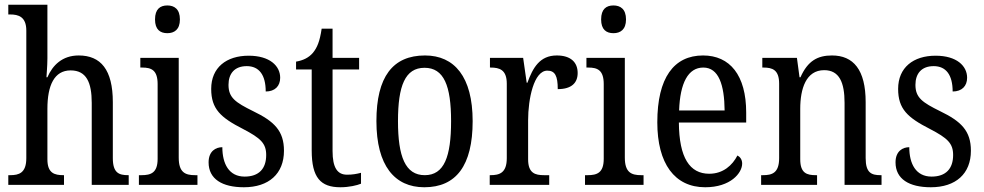

<svg xmlns="http://www.w3.org/2000/svg" viewBox="-20 -780 4151 810"><path d="M15 0H250V-41H248C210 -41 180 -49 180 -108V-321C180 -420 209 -483 278 -483C344 -483 367 -433 367 -346V0H523V-41H521C482 -41 456 -50 456 -113V-349C456 -486 405 -546 312 -546C243 -546 202 -505 180 -454H176C176 -460 180 -501 180 -534V-760H15V-719H23C57 -719 91 -710 91 -651V-113C91 -50 60 -41 23 -41H15Z M686 -640C715 -640 739 -655 739 -698C739 -742 715 -757 686 -757C656 -757 634 -742 634 -698C634 -655 656 -640 686 -640ZM566 0H813V-41H803C762 -41 734 -52 734 -115V-536H572V-495H580C619 -495 645 -484 645 -425V-110C645 -51 617 -41 577 -41H566Z M1009 10C1114 10 1178 -47 1178 -144C1178 -228 1137 -268 1048 -311C973 -348 944 -368 944 -422C944 -469 969 -501 1021 -501C1073 -501 1101 -464 1101 -394C1140 -394 1162 -417 1162 -452C1162 -502 1118 -545 1029 -545C935 -545 871 -495 871 -405C871 -320 911 -284 1005 -236C1080 -197 1103 -175 1103 -126C1103 -69 1073 -35 1012 -35C946 -35 918 -89 918 -159C891 -159 860 -143 860 -95C860 -25 917 10 1009 10Z M1416 10C1453 10 1486 2 1503 -5V-51C1484 -46 1467 -43 1444 -43C1403 -43 1383 -73 1383 -143V-487H1495V-536H1383V-659H1337C1329 -605 1318 -579 1300 -557C1282 -536 1258 -525 1229 -520V-487H1295V-145C1295 -30 1333 10 1416 10Z M1770 10C1904 10 1974 -81 1974 -269C1974 -456 1897 -546 1773 -546C1637 -546 1568 -456 1568 -269C1568 -81 1645 10 1770 10ZM1772 -41C1690 -41 1659 -119 1659 -269C1659 -418 1689 -494 1771 -494C1853 -494 1883 -418 1883 -269C1883 -119 1854 -41 1772 -41Z M2046 0H2297V-41H2275C2238 -41 2208 -49 2208 -108V-273C2208 -362 2232 -482 2289 -482C2322 -482 2333 -459 2333 -404C2392 -404 2417 -431 2417 -472C2417 -517 2388 -546 2329 -546C2257 -546 2228 -494 2205 -431H2202L2187 -536H2047V-495H2050C2087 -495 2118 -486 2118 -427V-113C2118 -50 2087 -41 2049 -41H2046Z M2568 -640C2597 -640 2621 -655 2621 -698C2621 -742 2597 -757 2568 -757C2538 -757 2516 -742 2516 -698C2516 -655 2538 -640 2568 -640ZM2448 0H2695V-41H2685C2644 -41 2616 -52 2616 -115V-536H2454V-495H2462C2501 -495 2527 -484 2527 -425V-110C2527 -51 2499 -41 2459 -41H2448Z M2955 10C3062 10 3111 -50 3111 -90C3111 -108 3101 -119 3091 -124C3070 -83 3031 -47 2972 -47C2890 -47 2845 -114 2844 -263H3128V-305C3128 -463 3059 -546 2946 -546C2823 -546 2753 -452 2753 -264C2753 -90 2826 10 2955 10ZM3037 -314H2845C2849 -430 2883 -495 2947 -495C3012 -495 3036 -422 3037 -314Z M3191 0H3427V-41H3422C3384 -41 3356 -49 3356 -108V-321C3356 -405 3380 -484 3457 -484C3521 -484 3543 -432 3543 -346V0H3699V-41H3695C3657 -41 3632 -50 3632 -113V-349C3632 -486 3580 -546 3490 -546C3430 -546 3388 -524 3357 -454H3353L3342 -536H3196V-495H3201C3238 -495 3267 -486 3267 -427V-113C3267 -50 3237 -41 3199 -41H3191Z M3907 10C4012 10 4076 -47 4076 -144C4076 -228 4035 -268 3946 -311C3871 -348 3842 -368 3842 -422C3842 -469 3867 -501 3919 -501C3971 -501 3999 -464 3999 -394C4038 -394 4060 -417 4060 -452C4060 -502 4016 -545 3927 -545C3833 -545 3769 -495 3769 -405C3769 -320 3809 -284 3903 -236C3978 -197 4001 -175 4001 -126C4001 -69 3971 -35 3910 -35C3844 -35 3816 -89 3816 -159C3789 -159 3758 -143 3758 -95C3758 -25 3815 10 3907 10Z"/></svg>

Font: Noto Serif Bengali Condensed
Style: Regular
Weight: 400
Width: 3
Designer: Juan Bruce, Universal Thirst, Indian Type Foundry and the Monotype Design Team.
Foundry: Monotype Imaging Inc.
Version: Version 2.003